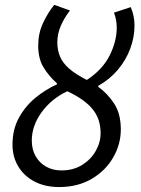

<svg xmlns="http://www.w3.org/2000/svg" viewBox="-20 -744 568 776"><path d="M228.5 -55.2Q276.4 -55.2 312.1 -77.5Q347.7 -99.7 367.1 -134.2Q386.6 -168.6 386.6 -205.9Q386.6 -264 353.5 -303.7Q320.5 -343.5 251.9 -375.2Q187.1 -344.4 147.8 -289.8Q108.5 -235.2 108.5 -176Q108.5 -139.5 124.2 -112.4Q139.8 -85.4 166.6 -70.3Q193.5 -55.2 228.5 -55.2ZM218.8 12Q162.2 12 119.8 -10.1Q77.4 -32.3 54 -71Q30.5 -109.7 30.5 -159.7Q30.5 -220.8 56.4 -268Q82.3 -315.2 123.4 -348.9Q164.5 -382.6 210 -403L210.4 -407Q177.1 -436.6 155.7 -472.1Q134.4 -507.5 134.4 -559.2Q134.4 -608.6 153.4 -649.8Q172.4 -691.1 199.2 -724.4L262.7 -701.6Q238.7 -670.4 225.2 -638.4Q211.7 -606.4 211.7 -572.4Q211.7 -541.3 222.7 -515.3Q233.7 -489.2 259.6 -466.6Q285.5 -443.9 331 -420.9Q394.4 -462.4 423.1 -519.7Q451.8 -577 451.8 -632.9Q451.8 -664.4 440.6 -692.9L508.4 -715.2Q516.8 -695.4 520.2 -677.5Q523.6 -659.6 523.6 -639.2Q523.6 -593.7 506.5 -547.6Q489.4 -501.5 456.6 -462.4Q423.8 -423.4 377.2 -397.1L376.9 -393.1Q413.7 -367.2 441 -325.9Q468.3 -284.6 468.3 -221.2Q468.3 -161.2 437.6 -107.8Q406.9 -54.3 350.8 -21.2Q294.7 12 218.8 12Z"/></svg>

Font: Source Sans 3 VF
Style: Italic
Weight: 200
Italic angle: -11°
Designer: Paul D. Hunt
Foundry: Adobe Systems Incorporated
Version: Version 3.042;hotconv 1.0.118;makeotfexe 2.5.65603